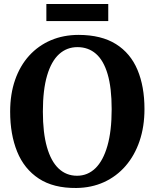

<svg xmlns="http://www.w3.org/2000/svg" viewBox="-20 -926 771 957"><path d="M360.2 11Q246.5 12.1 173.5 -35.9Q100.4 -84 65.5 -170.1Q30.6 -256.2 30.6 -369.3Q30.6 -457.1 55.2 -527.7Q79.8 -598.3 125.3 -648.5Q170.9 -698.6 233.6 -725.4Q296.3 -752.1 372.4 -752.1Q485.5 -751.7 558 -706.2Q630.5 -660.7 665.3 -577.8Q700.1 -494.9 700.1 -382.4Q700.1 -294.9 675.6 -222.9Q651.1 -150.9 605.9 -98.8Q560.7 -46.7 498.3 -18.2Q435.9 10.2 360.2 11ZM364.1 -50Q416.9 -50 455.6 -87.5Q494.2 -125 515.4 -199Q536.6 -272.9 536.6 -381.7Q536.6 -488 516.5 -556.3Q496.4 -624.7 458.2 -657.9Q420 -691.1 366 -691.1Q313.1 -691.1 274.5 -656.1Q235.9 -621.1 214.8 -549.7Q193.7 -478.4 193.7 -369.7Q193.7 -263.9 214 -192.9Q234.2 -121.9 272.3 -85.9Q310.4 -50 364.1 -50ZM519.6 -906.2V-820.9H211.1V-906.2Z"/></svg>

Font: Merriweather Light
Style: Regular
Weight: 300
Version: Version 2.100